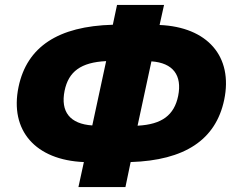

<svg xmlns="http://www.w3.org/2000/svg" viewBox="-20 -746 942 776"><path d="M297 10H487L508 -91C727 -98 852 -181 886 -342C923 -518 818 -637 625 -645L643 -726H453L436 -646C215 -640 89 -557 55 -395C18 -218 124 -99 319 -91ZM241 -379C257 -457 307 -494 409 -499L353 -239C263 -245 224 -294 241 -379ZM700 -358C684 -281 635 -243 536 -238L592 -498C679 -492 717 -442 700 -358Z"/></svg>

Font: Noto Sans Black
Style: Italic
Weight: 900
Italic angle: -12°
Designer: Monotype Design Team
Foundry: Monotype Imaging Inc.
Version: Version 2.013